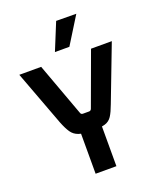

<svg xmlns="http://www.w3.org/2000/svg" viewBox="-153 -931 847 1024"><g transform="rotate(-20 271.0 -419.0)"><path d="M305 -335 415 -635H533L413 -321Q398 -280 384 -258.5Q370 -237 346 -229.5Q322 -222 276 -222H267Q222 -222 196 -231Q170 -240 155 -262Q140 -284 125 -322L8 -635H132L242 -335Q245 -324 256 -324H291Q301 -324 305 -335ZM328 0H210V-294H328ZM228 -684H310L405 -837L291 -838Z"/></g></svg>

Font: Gemunu Libre ExtraLight
Style: Bold
Weight: 700
Version: Version 1.100